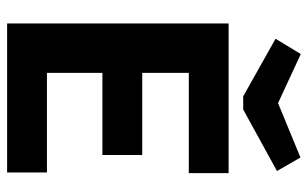

<svg xmlns="http://www.w3.org/2000/svg" viewBox="-183 -683 866 540"><g transform="rotate(90 250.0 -413.0)"><path d="M46 0V-623H467V-511H185V-380H416V-268H185V-112H465V0ZM423 -825 461 -759 288 -664H251L89 -755L132 -826L270 -762Z"/></g></svg>

Font: Inconsolata Black
Style: Regular
Weight: 900
Monospace: yes
Designer: Raph Levien, Cyreal, Brenton Simpson
Foundry: Raph Levien, Cyreal, Google
Version: Version 3.001; ttfautohint (v1.8.2.53-6de2)